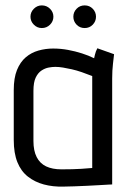

<svg xmlns="http://www.w3.org/2000/svg" viewBox="-20 -688 478 712"><path d="M135 -668Q118 -668 105.5 -655.5Q93 -643 93 -626Q93 -609 105.5 -596.5Q118 -584 135 -584Q153 -584 165.5 -596.5Q178 -609 178 -626Q178 -643 165.5 -655.5Q153 -668 135 -668ZM294 -668Q276 -668 264 -655.5Q252 -643 252 -626Q252 -609 264 -596.5Q276 -584 294 -584Q312 -584 324 -596.5Q336 -609 336 -626Q336 -643 324 -655.5Q312 -668 294 -668ZM403 -487 341 -509Q335 -498 332 -485Q329 -472 329 -472Q309 -482 284 -490Q259 -498 232 -503Q205 -508 177 -508Q149 -508 122.5 -500.5Q96 -493 75.5 -475.5Q55 -458 43 -428.5Q31 -399 31 -354V-169Q31 -120 44.5 -86.5Q58 -53 83.5 -33Q109 -13 142.5 -4Q176 5 215 4Q232 4 255 3Q278 2 303 1Q328 0 349.5 -1.5Q371 -3 384 -3.5Q397 -4 396 -4V-397Q396 -427 399 -452Q402 -477 403 -487ZM104 -165V-351Q104 -383 112.5 -400.5Q121 -418 134 -426.5Q147 -435 160.5 -437.5Q174 -440 185 -440Q198 -440 213.5 -437.5Q229 -435 246.5 -431Q264 -427 283 -420.5Q302 -414 322 -406V-65Q318 -65 308 -64Q298 -63 282.5 -62Q267 -61 248 -60.5Q229 -60 208 -60Q174 -60 151 -71Q128 -82 116 -105.5Q104 -129 104 -165Z"/></svg>

Font: Advent Pro Medium
Style: Regular
Weight: 500
Designer: VivaRado, Andreas Kalpakidis
Foundry: VivaRado, Andreas Kalpakidis
Version: Version 3.000